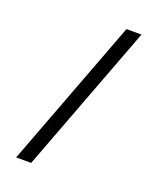

<svg xmlns="http://www.w3.org/2000/svg" viewBox="-168 -930 937 1140"><g transform="rotate(20 300.0 -360.0)"><path d="M75 110 430 -830H525L170 110Z"/></g></svg>

Font: JetBrainsMono NF
Style: Regular
Weight: 400
Designer: Philipp Nurullin, Konstantin Bulenkov
Foundry: JetBrains
Version: Version 2.251; ttfautohint (v1.8.3);Nerd Fonts 2.2.2